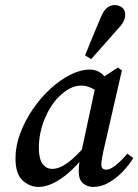

<svg xmlns="http://www.w3.org/2000/svg" viewBox="-20 -725 545 756"><path d="M132 11Q97 11 69 -14.5Q41 -40 41 -102Q41 -150 59.5 -199.5Q78 -249 108.5 -294Q139 -339 177.5 -374.5Q216 -410 256.5 -430.5Q297 -451 334 -451Q363 -451 384 -432Q405 -413 423 -385L380 -353Q363 -367 342 -377.5Q321 -388 299 -388Q255 -388 210 -342Q177 -309 155 -254.5Q133 -200 133 -143Q133 -100 147.5 -80Q162 -60 186 -60Q213 -60 246.5 -84Q280 -108 329 -166L337 -143Q306 -99 271 -64Q236 -29 200 -9Q164 11 132 11ZM347 11Q323 11 306.5 -3.5Q290 -18 290 -50Q290 -69 292.5 -86Q295 -103 300 -125L360 -404L444 -459L460 -448L386 -125Q379 -93 379 -77Q379 -57 398 -57Q414 -57 436 -74.5Q458 -92 481 -120L505 -103Q488 -75 463 -49Q438 -23 408.5 -6Q379 11 347 11ZM315 -507Q330 -544 345.5 -582Q361 -620 377 -657Q396 -705 431 -705Q448 -705 460.5 -695.5Q473 -686 473 -667Q473 -640 444 -611Q418 -581 391.5 -551.5Q365 -522 339 -492Z"/></svg>

Font: Lisu Bosa SemiBold
Style: Italic
Weight: 600
Italic angle: -19°
Designer: David Morse, Annie Olsen, Victor Gaultney, Frank Grießhammer (Latin)
Foundry: SIL International
Version: Version 2.000